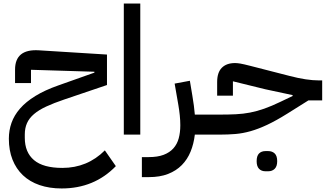

<svg xmlns="http://www.w3.org/2000/svg" viewBox="-20 -760 1859 1084"><path d="M328 304Q259 304 203.5 285Q148 266 109.5 229.5Q71 193 50.5 141Q30 89 30 23Q30 -24 45 -66.5Q60 -109 93 -147Q126 -185 179.5 -218Q233 -251 310 -278L513 -350V-355L155 -366V-291H65V-367Q65 -484 199 -476L584 -452V-280L342 -198Q283 -178 241 -158.5Q199 -139 172 -116Q145 -93 132.5 -65Q120 -37 120 -1V18Q120 100 172 144Q224 188 332 188Q473 188 572 89L634 178Q512 304 328 304Z M679 -740H772V0H679Z M781 127H819Q870 127 904 114Q938 101 959 77.5Q980 54 989 21Q998 -12 998 -53Q998 -80 995 -109Q992 -138 987 -167L966 -288L1052 -304L1066 -220Q1071 -191 1074.5 -164Q1078 -137 1080 -113H1173V-24L1149 0H1080Q1074 52 1056 96Q1038 140 1006.5 172Q975 204 929 222Q883 240 820 240H781Z M1149 -89 1173 -113H1222Q1271 -113 1312 -115Q1353 -117 1392 -124.5Q1431 -132 1472 -146.5Q1513 -161 1563 -185L1632 -218V-223L1478 -256L1295 -301V-220H1206V-297Q1206 -351 1232.5 -377.5Q1259 -404 1307 -404Q1320 -404 1337.5 -401Q1355 -398 1394 -388L1616 -331Q1712 -306 1781 -306H1799V-193H1721L1603 -119Q1539 -79 1489 -55.5Q1439 -32 1395 -19.5Q1351 -7 1309.5 -3.5Q1268 0 1222 0H1149ZM1479 207Q1456 207 1442.5 193Q1429 179 1429 150Q1429 120 1442.5 106.5Q1456 93 1479 93H1494Q1517 93 1531 106.5Q1545 120 1545 150Q1545 179 1531 193Q1517 207 1494 207Z"/></svg>

Font: IBM Plex Arabic Medium
Style: Regular
Weight: 500
Designer: Mike Abbink, Paul van der Laan, Pieter van Rosmalen, Wael Morcos, Khajak Apelian
Foundry: Bold Monday
Version: Version 1.0